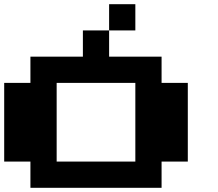

<svg xmlns="http://www.w3.org/2000/svg" viewBox="-20 -1020 1040 915"><path d="M500 -937.5V-1000H562.5H625V-937.5V-875H562.5H500V-812.5V-750H625H750V-687.5V-625H812.5H875V-437.5V-250H812.5H750V-187.5V-125H437.5H125V-187.5V-250H62.5H0V-437.5V-625H62.5H125V-687.5V-750H250H375V-812.5V-875H437.5H500ZM625 -437.5V-625H437.5H250V-437.5V-250H437.5H625Z"/></svg>

Font: Press Start 2P
Style: Regular
Weight: 500
Monospace: yes
Version: Version 2.14